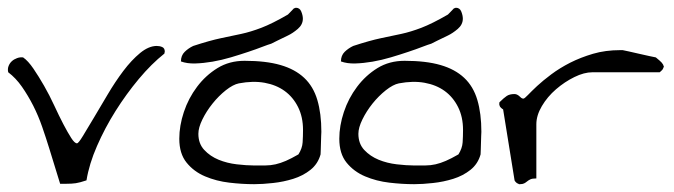

<svg xmlns="http://www.w3.org/2000/svg" viewBox="-21 -470 1724 491"><path d="M0 -285.2Q-2 -293.9 1 -301.3Q3.9 -308.6 9.3 -313.5Q14.6 -318.4 22.5 -321.3Q30.3 -324.2 38.1 -323.2Q50.8 -314.5 64.5 -294.4Q78.1 -274.4 91.8 -250.5Q105.5 -226.6 117.7 -200.2Q129.9 -173.8 141.1 -152.3Q152.3 -130.9 161.1 -117.2Q169.9 -103.5 175.8 -103.5Q179.7 -103.5 190.9 -122.1Q202.1 -140.6 218.8 -168.5Q235.4 -196.3 254.4 -228.5Q273.4 -260.7 294.4 -288.6Q315.4 -316.4 337.4 -334.5Q359.4 -352.5 379.9 -352.5Q387.7 -352.5 394 -349.6Q400.4 -346.7 400.4 -337.9Q400.4 -336.9 399.9 -335.9Q399.4 -335 399.4 -333Q366.2 -306.6 334 -268.1Q301.8 -229.5 274.4 -186Q247.1 -142.6 227.1 -96.7Q207 -50.8 200.2 -8.8Q182.6 -2.9 172.9 -1.5Q163.1 0 147.5 0H132.8Q127.9 -15.6 120.6 -39.6Q113.3 -63.5 105 -90.3Q96.7 -117.2 86.9 -145.5Q77.1 -173.8 64 -199.7Q50.8 -225.6 35.2 -248Q19.5 -270.5 0 -285.2Z M437.5 -115.2Q437.5 -148.4 449.2 -183.6Q460.9 -218.8 482.9 -248Q504.9 -277.3 535.2 -295.9Q565.4 -314.5 604.5 -314.5Q659.2 -314.5 696.3 -303.7Q733.4 -293 756.8 -271Q780.3 -249 790.5 -214.4Q800.8 -179.7 800.8 -132.8Q800.8 -129.9 800.3 -121.6Q799.8 -113.3 799.8 -104.5Q799.8 -95.7 799.3 -87.4Q798.8 -79.1 798.8 -75.2Q792 -50.8 772.9 -35.6Q753.9 -20.5 729 -12.7Q704.1 -4.9 677.2 -2Q650.4 1 628.9 1Q598.6 1 565.4 -2.9Q532.2 -6.8 503.4 -19Q474.6 -31.2 456.1 -54.2Q437.5 -77.1 437.5 -115.2ZM486.3 -127.9Q486.3 -102.5 501.5 -86.4Q516.6 -70.3 538.1 -61.5Q559.6 -52.7 584.5 -49.8Q609.4 -46.9 627 -46.9Q644.5 -46.9 657.7 -46.9Q670.9 -46.9 683.6 -49.8Q696.3 -52.7 710 -58.6Q723.6 -64.5 742.2 -75.2Q752 -90.8 752.9 -106Q753.9 -121.1 753.9 -137.7Q753.9 -170.9 741.2 -196.3Q728.5 -221.7 707 -237.3Q685.5 -252.9 655.8 -258.3Q626 -263.7 589.8 -256.8Q575.2 -253.9 556.6 -239.3Q538.1 -224.6 522.5 -205.1Q506.8 -185.5 496.6 -164.6Q486.3 -143.6 486.3 -127.9ZM441.7 -312.9Q441.7 -328 451.3 -337.4Q460.8 -346.7 473.1 -352.5Q515.7 -366.4 543.8 -372.3Q571.8 -378.1 595.9 -383.3Q620 -388.5 647.5 -399Q675 -409.5 715.3 -432.8Q717.6 -435.1 723.2 -440.9Q728.8 -446.7 731 -449H733.3Q733.3 -449 733.8 -449.6Q734.4 -450.2 735.5 -450.2Q745.6 -450.2 749.5 -440.3Q753.5 -430.4 753.5 -422.3Q753.5 -407.2 740.6 -396.1Q727.7 -385.1 715.3 -379.2Q696.3 -369.9 687.9 -365.9Q679.5 -361.8 672.7 -358.3Q664.9 -356 649.7 -350.2Q634.6 -344.3 613.9 -337.4Q593.1 -330.4 569.6 -323.4Q546 -316.4 522.5 -312.3Q498.9 -308.3 478.2 -307.7Q457.4 -307.1 441.7 -312.9Z M846.7 -115.2Q846.7 -148.4 858.4 -183.6Q870.1 -218.8 892.1 -248Q914.1 -277.3 944.3 -295.9Q974.6 -314.5 1013.7 -314.5Q1068.4 -314.5 1105.5 -303.7Q1142.6 -293 1166 -271Q1189.5 -249 1199.7 -214.4Q1210 -179.7 1210 -132.8Q1210 -129.9 1209.5 -121.6Q1209 -113.3 1209 -104.5Q1209 -95.7 1208.5 -87.4Q1208 -79.1 1208 -75.2Q1201.2 -50.8 1182.1 -35.6Q1163.1 -20.5 1138.2 -12.7Q1113.3 -4.9 1086.4 -2Q1059.6 1 1038.1 1Q1007.8 1 974.6 -2.9Q941.4 -6.8 912.6 -19Q883.8 -31.2 865.2 -54.2Q846.7 -77.1 846.7 -115.2ZM895.5 -127.9Q895.5 -102.5 910.6 -86.4Q925.8 -70.3 947.3 -61.5Q968.8 -52.7 993.7 -49.8Q1018.6 -46.9 1036.1 -46.9Q1053.7 -46.9 1066.9 -46.9Q1080.1 -46.9 1092.8 -49.8Q1105.5 -52.7 1119.1 -58.6Q1132.8 -64.5 1151.4 -75.2Q1161.1 -90.8 1162.1 -106Q1163.1 -121.1 1163.1 -137.7Q1163.1 -170.9 1150.4 -196.3Q1137.7 -221.7 1116.2 -237.3Q1094.7 -252.9 1064.9 -258.3Q1035.2 -263.7 999 -256.8Q984.4 -253.9 965.8 -239.3Q947.3 -224.6 931.6 -205.1Q916 -185.5 905.8 -164.6Q895.5 -143.6 895.5 -127.9ZM850.9 -312.9Q850.9 -328 860.4 -337.4Q870 -346.7 882.3 -352.5Q924.9 -366.4 953 -372.3Q981 -378.1 1005.1 -383.3Q1029.2 -388.5 1056.7 -399Q1084.1 -409.5 1124.5 -432.8Q1126.8 -435.1 1132.4 -440.9Q1138 -446.7 1140.2 -449H1142.5Q1142.5 -449 1143 -449.6Q1143.6 -450.2 1144.7 -450.2Q1154.8 -450.2 1158.7 -440.3Q1162.6 -430.4 1162.6 -422.3Q1162.6 -407.2 1149.7 -396.1Q1136.8 -385.1 1124.5 -379.2Q1105.4 -369.9 1097 -365.9Q1088.6 -361.8 1081.9 -358.3Q1074.1 -356 1058.9 -350.2Q1043.8 -344.3 1023 -337.4Q1002.3 -330.4 978.7 -323.4Q955.2 -316.4 931.7 -312.3Q908.1 -308.3 887.4 -307.7Q866.6 -307.1 850.9 -312.9Z M1265.6 -190.4Q1264.6 -190.4 1260.7 -193.8Q1256.8 -197.3 1256.8 -200.2Q1255.9 -200.2 1255.9 -202.1V-207Q1255.9 -208 1256.8 -209Q1267.6 -219.7 1274.9 -224.6Q1282.2 -229.5 1294.9 -229.5Q1298.8 -229.5 1302.2 -227.5Q1305.7 -225.6 1307.6 -223.6Q1309.6 -221.7 1312 -219.7Q1314.5 -217.8 1317.4 -217.8Q1320.3 -217.8 1329.1 -227.1Q1337.9 -236.3 1352.5 -250Q1367.2 -263.7 1388.7 -279.8Q1410.2 -295.9 1437 -309.6Q1463.9 -323.2 1495.6 -332.5Q1527.3 -341.8 1565.4 -341.8H1571.3Q1575.2 -340.8 1587.4 -338.4Q1599.6 -335.9 1613.3 -332.5Q1627 -329.1 1639.2 -326.7Q1651.4 -324.2 1656.2 -323.2Q1657.2 -322.3 1660.2 -319.8Q1663.1 -317.4 1666 -314.9Q1668.9 -312.5 1671.4 -309.6Q1673.8 -306.6 1674.8 -304.7Q1674.8 -303.7 1675.8 -301.8Q1675.8 -301.8 1676.3 -300.8Q1676.8 -299.8 1676.8 -299.8L1675.8 -297.9Q1675.8 -297.9 1675.8 -296.9Q1674.8 -295.9 1674.8 -294.9Q1673.8 -292 1669.9 -288.6Q1666 -285.2 1666 -285.2H1494.1Q1472.7 -285.2 1447.8 -272.9Q1422.9 -260.7 1400.9 -241.7Q1378.9 -222.7 1364.7 -198.7Q1350.6 -174.8 1350.6 -152.3V-13.7Q1339.8 -13.7 1335 -11.2Q1330.1 -8.8 1326.7 -5.9Q1323.2 -2.9 1319.3 -1Q1315.4 1 1308.6 1H1306.6Q1305.7 1 1304.7 0Q1300.8 -1 1297.9 -4.4Q1294.9 -7.8 1294.9 -8.8Z"/></svg>

Font: Swanky and Moo Moo Cyrillic
Style: Regular
Weight: 400
Designer: Kimberly Geswein; Denis Ignatov
Foundry: Kimberly Geswein; Denis Ignatov
Version: Version 1.003 June 27, 2018